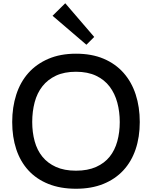

<svg xmlns="http://www.w3.org/2000/svg" viewBox="-20 -1150 934 1180"><path d="M559 -923 511 -875 303 -1053 381 -1130ZM839 -400Q839 -308 813.5 -232.5Q788 -157 738 -103Q688 -49 615 -19.5Q542 10 447 10Q351 10 277.5 -19.5Q204 -49 154.5 -103Q105 -157 80 -232.5Q55 -308 55 -400Q55 -491 80 -568.5Q105 -646 154.5 -701.5Q204 -757 277.5 -788.5Q351 -820 447 -820Q544 -820 617 -789Q690 -758 739.5 -702Q789 -646 814 -569Q839 -492 839 -400ZM716 -400Q716 -463 701 -519Q686 -575 654 -617.5Q622 -660 570.5 -684.5Q519 -709 447 -709Q375 -709 324 -685Q273 -661 240.5 -619.5Q208 -578 193 -521.5Q178 -465 178 -400Q178 -337 193 -282Q208 -227 240.5 -187Q273 -147 324 -124Q375 -101 447 -101Q519 -101 570.5 -124Q622 -147 654 -187Q686 -227 701 -282Q716 -337 716 -400Z"/></svg>

Font: Sinkin Sans 500 Medium
Style: 500 Medium
Weight: 500
Designer: Keith Bates
Foundry: K-Type
Version: Sinkin Sans (version 1.0)  by Keith Bates   •   © 2014   www